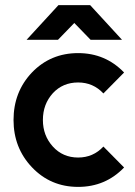

<svg xmlns="http://www.w3.org/2000/svg" viewBox="-20 -720 527 752"><path d="M84 -564H207L271 -630L335 -564H458L333 -700H209ZM286 -512Q178 -512 105 -436Q33 -360 33 -250Q33 -141 105 -65Q178 12 286 12Q393 12 466 -64L385 -146Q345 -103 286 -103Q226 -103 187 -146Q148 -189 148 -250Q148 -312 187 -355Q226 -397 286 -397Q345 -397 385 -354L466 -436Q393 -512 286 -512Z"/></svg>

Font: Unageo
Style: SemiBold
Weight: 600
Designer: Richard Sepsi
Foundry: Richard Sepsi
Version: Version 2.000